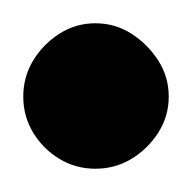

<svg xmlns="http://www.w3.org/2000/svg" viewBox="-32 -903 165 165"><path d="M-12 -820Q-12 -803 -3.5 -789Q5 -775 19 -766.5Q33 -758 50 -758Q67 -758 81 -766.5Q95 -775 104 -789Q113 -803 113 -820Q113 -837 104 -851Q95 -865 81 -874Q67 -883 50 -883Q33 -883 19 -874Q5 -865 -3.5 -851Q-12 -837 -12 -820Z"/></svg>

Font: Linefont Medium
Style: Regular
Weight: 500
Monospace: yes
Version: Version 3.002;gftools[0.9.33]